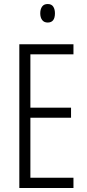

<svg xmlns="http://www.w3.org/2000/svg" viewBox="-20 -934 432 954"><path d="M345 0H76V-714H345V-664H131V-399H333V-349H131V-51H345ZM217 -914Q236 -914 244.5 -901Q253 -888 253 -868Q253 -822 217 -822Q199 -822 189.5 -834.5Q180 -847 180 -868Q180 -888 189 -901Q198 -914 217 -914Z"/></svg>

Font: Noto Sans Hebrew ExtraCondensed Light
Style: Regular
Weight: 300
Width: 2
Designer: Monotype Design Team
Foundry: Monotype Imaging Inc.
Version: Version 2.004; ttfautohint (v1.8.4.7-5d5b)